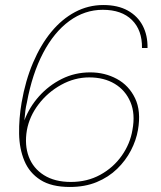

<svg xmlns="http://www.w3.org/2000/svg" viewBox="-20 -732 640 764"><path d="M258 12Q185 12 141 -16Q97 -44 77 -92Q57 -140 56 -200Q55 -260 66 -324Q81 -411 111.5 -482.5Q142 -554 184 -605Q226 -656 278.5 -684Q331 -712 391 -712Q449 -712 488.5 -690Q528 -668 548 -629.5Q568 -591 567 -541H545Q546 -612 505 -652.5Q464 -693 389 -693Q317 -693 256 -648.5Q195 -604 151.5 -521Q108 -438 87 -324Q83 -307 81 -292Q79 -277 77 -253Q97 -306 135.5 -349Q174 -392 226 -418Q278 -444 339 -444Q397 -444 445 -418Q493 -392 517.5 -341Q542 -290 529 -215Q522 -174 501 -133.5Q480 -93 446 -60Q412 -27 365 -7.5Q318 12 258 12ZM262 -8Q327 -8 379 -36.5Q431 -65 464.5 -112.5Q498 -160 507 -215Q519 -279 499 -326Q479 -373 436.5 -398.5Q394 -424 335 -424Q277 -424 223.5 -394.5Q170 -365 133.5 -317Q97 -269 87 -214Q77 -155 94.5 -108.5Q112 -62 155 -35Q198 -8 262 -8Z"/></svg>

Font: DM Sans 11pt Thin
Style: Italic
Weight: 250
Italic angle: -10°
Version: Version 4.004;gftools[0.9.30]